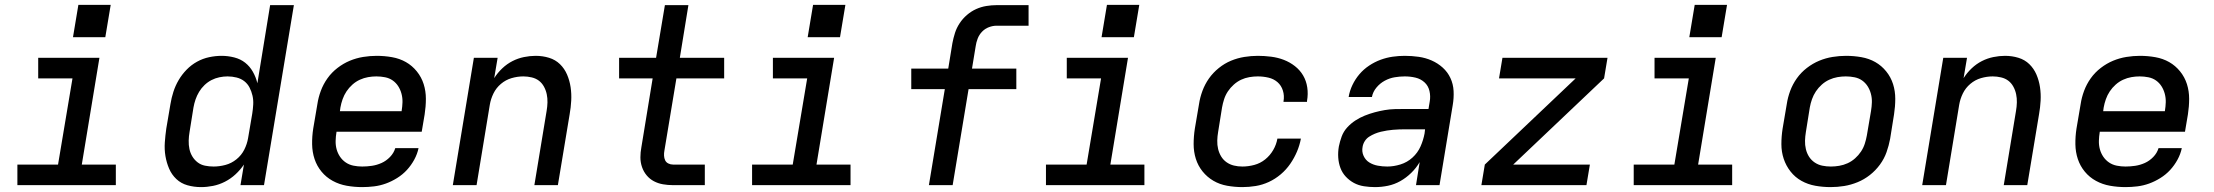

<svg xmlns="http://www.w3.org/2000/svg" viewBox="-20 -756 9040 784"><path d="M51 0V-84H217L276 -436H136V-520H386L314 -84H453V0ZM278 -604 300 -736H432L410 -604Z M801 8Q772 8 745.5 0.5Q719 -7 700 -25Q681 -43 670.5 -67.5Q660 -92 655.5 -119Q651 -146 653 -174.5Q655 -203 659 -231L676 -331Q680 -356 688 -381Q696 -406 709.5 -429Q723 -452 742 -471.5Q761 -491 784.5 -504Q808 -517 834 -522.5Q860 -528 885 -528Q911 -528 936.5 -521.5Q962 -515 981 -500Q1000 -485 1012.5 -463Q1025 -441 1031 -416L1083 -735H1180L1058 0H962L976 -84Q961 -62 941.5 -44Q922 -26 898.5 -14Q875 -2 850 3Q825 8 801 8ZM852 -76Q876 -76 900.5 -82.5Q925 -89 945.5 -105.5Q966 -122 977.5 -145Q989 -168 993 -192L1010 -292Q1013 -311 1014 -329.5Q1015 -348 1011 -365.5Q1007 -383 999 -398.5Q991 -414 977.5 -424.5Q964 -435 946 -439.5Q928 -444 909 -444Q893 -444 876 -440.5Q859 -437 843.5 -429Q828 -421 815 -408.5Q802 -396 793 -381Q784 -366 778.5 -350Q773 -334 770 -317L754 -217Q751 -200 750.5 -182Q750 -164 753.5 -147.5Q757 -131 765.5 -117Q774 -103 787 -93Q800 -83 817 -79.5Q834 -76 852 -76Z M1459 8Q1427 8 1396 2.5Q1365 -3 1338.5 -17.5Q1312 -32 1293 -55Q1274 -78 1264.5 -106.5Q1255 -135 1254.5 -167Q1254 -199 1259 -231L1276 -331Q1280 -358 1290 -385Q1300 -412 1317 -436Q1334 -460 1358 -478.5Q1382 -497 1408.5 -508Q1435 -519 1463 -523.5Q1491 -528 1518 -528Q1550 -528 1581 -522.5Q1612 -517 1637.5 -502.5Q1663 -488 1682 -464.5Q1701 -441 1710 -412.5Q1719 -384 1719 -352.5Q1719 -321 1714 -289L1702 -218H1354V-217Q1351 -199 1350.5 -181Q1350 -163 1354.5 -146.5Q1359 -130 1368.5 -116Q1378 -102 1392 -92.5Q1406 -83 1423.5 -79.5Q1441 -76 1459 -76Q1479 -76 1499 -79Q1519 -82 1538 -90.5Q1557 -99 1572.5 -115Q1588 -131 1594 -151H1689Q1684 -127 1671.5 -104Q1659 -81 1641.5 -62Q1624 -43 1601.5 -29Q1579 -15 1555.5 -6.5Q1532 2 1507.5 5Q1483 8 1459 8ZM1620 -302V-303Q1623 -321 1623.5 -338.5Q1624 -356 1619.5 -373Q1615 -390 1606 -404Q1597 -418 1583.5 -427.5Q1570 -437 1552.5 -440.5Q1535 -444 1517 -444Q1500 -444 1483 -441Q1466 -438 1449.5 -430.5Q1433 -423 1419 -410.5Q1405 -398 1395 -383Q1385 -368 1379 -351Q1373 -334 1370 -317L1368 -302Z M1829 0 1915 -520H2012L1998 -437Q2012 -459 2031 -477Q2050 -495 2072.5 -506.5Q2095 -518 2119.5 -523Q2144 -528 2167 -528Q2196 -528 2222 -520Q2248 -512 2266.5 -494Q2285 -476 2295.5 -451.5Q2306 -427 2310 -400Q2314 -373 2312.5 -345Q2311 -317 2306 -289L2258 0H2162L2212 -303Q2215 -320 2215.5 -337.5Q2216 -355 2212.5 -371.5Q2209 -388 2201 -402.5Q2193 -417 2180.5 -426.5Q2168 -436 2151 -440Q2134 -444 2117 -444Q2093 -444 2069 -437Q2045 -430 2025.5 -413.5Q2006 -397 1995 -374.5Q1984 -352 1980 -328L1926 0Z M2728 0Q2707 0 2687 -3.5Q2667 -7 2650 -16Q2633 -25 2620.5 -40Q2608 -55 2601.5 -74Q2595 -93 2595 -113.5Q2595 -134 2599 -155L2645 -436H2508V-520H2659L2695 -735H2791L2756 -520H2937V-436H2742L2693 -141Q2691 -131 2691.5 -120.5Q2692 -110 2696 -101.5Q2700 -93 2709 -88.5Q2718 -84 2728 -84H2858V0Z M3051 0V-84H3217L3276 -436H3136V-520H3386L3314 -84H3453V0ZM3278 -604 3300 -736H3432L3410 -604Z M3773 0 3838 -392H3701V-476H3852L3869 -580Q3873 -601 3879.5 -621.5Q3886 -642 3898.5 -661Q3911 -680 3928.5 -695Q3946 -710 3966 -719Q3986 -728 4007.5 -731.5Q4029 -735 4049 -735H4180V-651H4049Q4034 -651 4018 -645Q4002 -639 3990 -626.5Q3978 -614 3972 -598Q3966 -582 3964 -567L3949 -476H4130V-392H3935L3870 0Z M4251 0V-84H4417L4476 -436H4336V-520H4586L4514 -84H4653V0ZM4478 -604 4500 -736H4632L4610 -604Z M5053 8Q5022 8 4991 2.5Q4960 -3 4934.5 -18Q4909 -33 4890.5 -56Q4872 -79 4863 -107.5Q4854 -136 4854 -167.5Q4854 -199 4859 -231L4876 -331Q4880 -358 4890 -385Q4900 -412 4916.5 -435.5Q4933 -459 4956.5 -478Q4980 -497 5006.5 -508Q5033 -519 5061 -523.5Q5089 -528 5116 -528Q5143 -528 5170.5 -524.5Q5198 -521 5222.5 -511.5Q5247 -502 5267.5 -486Q5288 -470 5301 -448Q5314 -426 5318 -399Q5322 -372 5317 -344Q5317 -343 5317 -342Q5317 -341 5317 -340H5221Q5221 -341 5221 -341.5Q5221 -342 5221 -342Q5225 -365 5218.5 -386Q5212 -407 5196.5 -420.5Q5181 -434 5159.5 -439Q5138 -444 5116 -444Q5099 -444 5081.5 -441Q5064 -438 5048 -430.5Q5032 -423 5018 -410.5Q5004 -398 4994 -383Q4984 -368 4978.5 -351Q4973 -334 4970 -317L4954 -217Q4951 -200 4950.5 -182Q4950 -164 4954 -147.5Q4958 -131 4966.5 -117Q4975 -103 4988.5 -93.5Q5002 -84 5018.5 -80Q5035 -76 5053 -76Q5077 -76 5101.5 -82.5Q5126 -89 5146 -105Q5166 -121 5179 -143.5Q5192 -166 5196 -190H5292Q5287 -163 5276 -137Q5265 -111 5248.5 -87Q5232 -63 5209.5 -44Q5187 -25 5161 -13Q5135 -1 5107.5 3.5Q5080 8 5053 8Z M5595 8Q5595 8 5595 8Q5595 8 5595 8H5594Q5572 8 5549.5 4.5Q5527 1 5508.5 -9Q5490 -19 5475.5 -34.5Q5461 -50 5453.5 -70Q5446 -90 5444.5 -112.5Q5443 -135 5447 -158Q5451 -178 5458.5 -198.5Q5466 -219 5481 -235.5Q5496 -252 5514.5 -264Q5533 -276 5553 -284Q5573 -292 5593.5 -297.5Q5614 -303 5634.5 -306.5Q5655 -310 5675.5 -310.5Q5696 -311 5717 -311H5813L5818 -341Q5822 -363 5817 -384.5Q5812 -406 5796.5 -420Q5781 -434 5760 -439Q5739 -444 5716 -444Q5696 -444 5675 -440.5Q5654 -437 5634.5 -426.5Q5615 -416 5600.5 -398.5Q5586 -381 5582 -360H5487Q5491 -385 5502.5 -409Q5514 -433 5531 -453Q5548 -473 5570.5 -488Q5593 -503 5617.5 -512Q5642 -521 5667 -524.5Q5692 -528 5716 -528Q5745 -528 5773 -524Q5801 -520 5826 -509Q5851 -498 5871 -480Q5891 -462 5902.5 -437.5Q5914 -413 5915.5 -384.5Q5917 -356 5912 -327L5858 0H5762L5777 -94Q5763 -70 5742.5 -50Q5722 -30 5698 -16.5Q5674 -3 5647.5 2.5Q5621 8 5595 8ZM5645 -76Q5671 -76 5698.5 -84.5Q5726 -93 5747.5 -112.5Q5769 -132 5780.5 -158Q5792 -184 5797 -211L5799 -228H5717Q5705 -228 5692.5 -227.5Q5680 -227 5668 -226Q5656 -225 5643.5 -223Q5631 -221 5618.5 -218Q5606 -215 5594 -210Q5582 -205 5571 -198Q5560 -191 5553 -180Q5546 -169 5544 -157Q5540 -137 5548 -119.5Q5556 -102 5571.5 -92.5Q5587 -83 5606 -79.5Q5625 -76 5645 -76Z M6029 0 6043 -84 6414 -436H6101L6115 -520H6544L6530 -436L6159 -84H6472L6458 0Z M6651 0V-84H6817L6876 -436H6736V-520H6986L6914 -84H7053V0ZM6878 -604 6900 -736H7032L7010 -604Z M7455 8Q7423 8 7392.5 2.5Q7362 -3 7336 -17.5Q7310 -32 7291.5 -55.5Q7273 -79 7263.5 -107.5Q7254 -136 7254 -167.5Q7254 -199 7259 -231L7276 -331Q7280 -358 7290 -385Q7300 -412 7317 -436Q7334 -460 7358 -478.5Q7382 -497 7408.5 -508Q7435 -519 7463 -523.5Q7491 -528 7518 -528Q7550 -528 7581 -522.5Q7612 -517 7637.5 -502.5Q7663 -488 7682 -464.5Q7701 -441 7710 -412.5Q7719 -384 7719 -352.5Q7719 -321 7714 -289L7698 -189Q7693 -162 7683.5 -135Q7674 -108 7656.5 -84Q7639 -60 7615.5 -41.5Q7592 -23 7565 -12Q7538 -1 7510.5 3.5Q7483 8 7455 8ZM7456 -76Q7473 -76 7490.5 -79Q7508 -82 7524.5 -89.5Q7541 -97 7555 -109.5Q7569 -122 7579 -137Q7589 -152 7594.5 -169Q7600 -186 7603 -203L7620 -303Q7623 -321 7623.5 -338.5Q7624 -356 7619.5 -373Q7615 -390 7606 -404Q7597 -418 7583.5 -427.5Q7570 -437 7552.5 -440.5Q7535 -444 7517 -444Q7500 -444 7483 -441Q7466 -438 7449.5 -430.5Q7433 -423 7419 -410.5Q7405 -398 7395 -383Q7385 -368 7379 -351Q7373 -334 7370 -317L7354 -217Q7351 -199 7350.5 -181.5Q7350 -164 7354 -147Q7358 -130 7367 -116Q7376 -102 7390 -92.5Q7404 -83 7421 -79.5Q7438 -76 7456 -76Z M7829 0 7915 -520H8012L7998 -437Q8012 -459 8031 -477Q8050 -495 8072.5 -506.5Q8095 -518 8119.5 -523Q8144 -528 8167 -528Q8196 -528 8222 -520Q8248 -512 8266.5 -494Q8285 -476 8295.5 -451.5Q8306 -427 8310 -400Q8314 -373 8312.5 -345Q8311 -317 8306 -289L8258 0H8162L8212 -303Q8215 -320 8215.5 -337.5Q8216 -355 8212.5 -371.5Q8209 -388 8201 -402.5Q8193 -417 8180.5 -426.5Q8168 -436 8151 -440Q8134 -444 8117 -444Q8093 -444 8069 -437Q8045 -430 8025.5 -413.5Q8006 -397 7995 -374.5Q7984 -352 7980 -328L7926 0Z M8659 8Q8627 8 8596 2.5Q8565 -3 8538.5 -17.5Q8512 -32 8493 -55Q8474 -78 8464.5 -106.5Q8455 -135 8454.5 -167Q8454 -199 8459 -231L8476 -331Q8480 -358 8490 -385Q8500 -412 8517 -436Q8534 -460 8558 -478.5Q8582 -497 8608.5 -508Q8635 -519 8663 -523.5Q8691 -528 8718 -528Q8750 -528 8781 -522.5Q8812 -517 8837.5 -502.5Q8863 -488 8882 -464.5Q8901 -441 8910 -412.5Q8919 -384 8919 -352.5Q8919 -321 8914 -289L8902 -218H8554V-217Q8551 -199 8550.5 -181Q8550 -163 8554.5 -146.5Q8559 -130 8568.5 -116Q8578 -102 8592 -92.5Q8606 -83 8623.5 -79.5Q8641 -76 8659 -76Q8679 -76 8699 -79Q8719 -82 8738 -90.5Q8757 -99 8772.5 -115Q8788 -131 8794 -151H8889Q8884 -127 8871.5 -104Q8859 -81 8841.5 -62Q8824 -43 8801.5 -29Q8779 -15 8755.5 -6.5Q8732 2 8707.5 5Q8683 8 8659 8ZM8820 -302V-303Q8823 -321 8823.5 -338.5Q8824 -356 8819.5 -373Q8815 -390 8806 -404Q8797 -418 8783.5 -427.5Q8770 -437 8752.5 -440.5Q8735 -444 8717 -444Q8700 -444 8683 -441Q8666 -438 8649.5 -430.5Q8633 -423 8619 -410.5Q8605 -398 8595 -383Q8585 -368 8579 -351Q8573 -334 8570 -317L8568 -302Z"/></svg>

Font: Iosevka SS04 Md Ex Obl
Style: Regular
Weight: 500
Width: 7
Italic angle: -9°
Monospace: yes
Designer: Belleve Invis
Foundry: Belleve Invis
Version: Version 19.0.0; ttfautohint (v1.8.4)